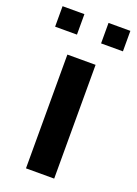

<svg xmlns="http://www.w3.org/2000/svg" viewBox="-162 -737 564 793"><g transform="rotate(20 120.0 -340.5)"><path d="M58 0V-500H182V0ZM173 -591V-681H269V-591ZM-29 -591V-681H67V-591Z"/></g></svg>

Font: Cabin VF Beta
Style: Regular
Weight: 400
Designer: Pablo Impallari
Foundry: Pablo Impallari. http://www.impallari.com Igino Marini. http://www.ikern.com
Version: Version 2.200